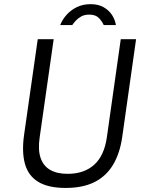

<svg xmlns="http://www.w3.org/2000/svg" viewBox="-20 -916 706 946"><path d="M303.5 10Q218 10 168.8 -19.8Q119.5 -49.5 103 -108.5Q86.5 -167.5 99 -254L166 -723H244.5L175.5 -239.5Q166.5 -179.5 179.5 -139.5Q192.5 -99.5 226.2 -79.5Q260 -59.5 313.5 -59.5Q394 -59.5 443.8 -104Q493.5 -148.5 506.5 -239.5L575 -723H650.5L582.5 -243Q571 -161 537.2 -104.5Q503.5 -48 445.8 -19Q388 10 303.5 10ZM276.5 -792.5Q287.5 -820 308.5 -843.5Q329.5 -867 359.2 -881.2Q389 -895.5 426.5 -895.5Q464.5 -895.5 491 -880.2Q517.5 -865 532.5 -841.2Q547.5 -817.5 551 -792.5H491Q483.5 -810 467.5 -827Q451.5 -844 419.5 -844Q396.5 -844 380.2 -835Q364 -826 353.2 -814Q342.5 -802 336 -792.5Z"/></svg>

Font: Public Sans Thin Light
Style: Italic
Weight: 300
Italic angle: -8°
Version: Version 2.001